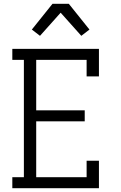

<svg xmlns="http://www.w3.org/2000/svg" viewBox="-20 -993 640 1013"><path d="M45 0V-58H106V-677H45V-735H502V-590H437V-677H171V-411H427V-353H171V-58H437V-145H502V0ZM191 -804 148 -837 257 -973H343L452 -837L409 -804L300 -926Z"/></svg>

Font: Iosevka Etoile Light
Style: Regular
Weight: 300
Designer: Belleve Invis
Foundry: Belleve Invis
Version: Version 25.0.1; ttfautohint (v1.8.4)